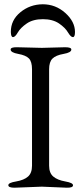

<svg xmlns="http://www.w3.org/2000/svg" viewBox="-20 -874 380 899"><path d="M30.8 -724.1Q30.3 -779.3 75.2 -816.4Q120.1 -853.5 180.2 -854Q240.2 -854 285.6 -813.5Q331.1 -772.9 331.1 -724.1Q331.1 -700.2 321.3 -700.2Q311.5 -700.2 298.3 -722.2Q285.6 -744.1 256.3 -764.2Q226.6 -784.2 180.7 -784.2Q134.8 -784.2 105.5 -764.2Q76.2 -744.1 63.5 -722.2Q50.8 -700.2 41 -700.2Q31.2 -700.2 30.8 -724.1ZM55.7 -24.4Q92.8 -30.8 111.3 -47.4Q129.9 -64 129.9 -98.1V-549.8Q129.9 -585 115.7 -600.1Q101.1 -615.2 65.4 -621.6Q29.8 -627.9 29.8 -642.1Q29.8 -653.3 59.1 -652.8L175.8 -649.9L285.2 -652.8Q314 -652.8 314 -642.1Q314 -627.9 277.8 -621.6Q241.2 -615.2 225.6 -599.6Q210 -584 210 -549.8V-98.1Q210 -64 229.5 -47.4Q249 -30.8 285.6 -24.4Q322.3 -18.1 321.8 -6.3Q321.8 5.4 293 4.9L175.8 0L47.9 4.9Q19 4.9 19 -6.8Q19 -18.6 55.7 -24.4Z"/></svg>

Font: EBGaramond
Style: Regular
Weight: 400
Version: Version 000.012g